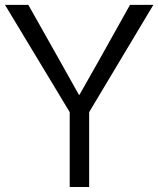

<svg xmlns="http://www.w3.org/2000/svg" viewBox="-24 -751 636 771"><path d="M-3.9 -731.4Q19.5 -731.4 89.8 -731.4Q121.1 -675.8 215.8 -507.8Q259.8 -429.7 293 -370.1Q293.9 -370.1 294.9 -370.1Q309.6 -396.5 339.8 -449.2Q370.1 -502 373 -507.8Q415 -582 498 -731.4Q521.5 -731.4 591.8 -731.4Q527.3 -624 334 -300.8Q334 -225.6 334 0Q314.5 0 255.9 0Q255.9 -75.2 255.9 -300.8Q191.4 -408.2 -3.9 -731.4Z"/></svg>

Font: Gothic A1
Style: Regular
Weight: 400
Designer: HanYang I&C Co.,Ltd.
Version: Version 2.50